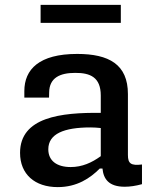

<svg xmlns="http://www.w3.org/2000/svg" viewBox="-20 -753 660 785"><path d="M295.5 -532.5C140 -532.5 79.5 -469.5 79.5 -380.5V-354H180.5L181 -375C181.5 -435.5 226 -455 287 -455C349 -455.5 392 -437 392 -362.5V-291.5C229 -293.5 62 -274 62 -128C62 -40.5 122.5 12 216 12C295 12 348.5 -24.5 388 -64H399C403 -22 424 10.5 490 10.5C511.5 10.5 535 7 560.5 0V-80.5C515.5 -75 503 -84 503 -119.5V-368.5C503 -490 425 -532.5 295.5 -532.5ZM474 -733H146V-659.5H474ZM177.5 -142.5C177.5 -206 241.5 -232 350 -232C364 -232 378 -231 392 -229.5V-114.5C355.5 -88 316 -70 269 -70C212 -70 177.5 -96 177.5 -142.5Z"/></svg>

Font: Monaspace Neon Medium
Style: Regular
Weight: 500
Designer: Riley Cran & the Lettermatic Team
Foundry: Lettermatic
Version: Version 1.200 (Monaspace Neon)